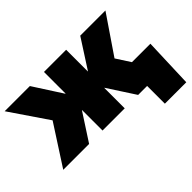

<svg xmlns="http://www.w3.org/2000/svg" viewBox="-131 -778 1195 1195"><g transform="rotate(-45 467.0 -180.0)"><path d="M-2 0 168.9 -264.6 -2 -515.6H219.7L342.3 -325.2H343.8V-515.6H539.1V-325.2H540.5L663.1 -515.6H884.8L713.9 -264.6L884.8 0H657.2L540.5 -179.7H539.1V0H343.8V-179.7H342.3L225.6 0ZM736.3 156.2V0H689.5V-171.4H936.5L924.8 156.2Z"/></g></svg>

Font: Inter Display Black
Style: Regular
Weight: 900
Designer: Rasmus Andersson
Foundry: rsms
Version: Version 4.000;git-a52131595